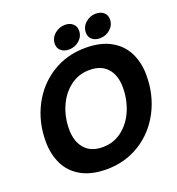

<svg xmlns="http://www.w3.org/2000/svg" viewBox="-169 -1102 1160 1255"><g transform="rotate(-20 411.5 -474.5)"><path d="M45 -291Q45 -426 103 -537.5Q161 -649 264 -713.5Q367 -778 498 -778Q603 -778 673.5 -738.5Q744 -699 778 -630Q812 -561 812 -473Q812 -338 754 -226Q696 -114 592.5 -49Q489 16 359 16Q253 16 182.5 -24Q112 -64 78.5 -133.5Q45 -203 45 -291ZM640 -451Q640 -536 597 -584.5Q554 -633 473 -633Q396 -633 337.5 -588Q279 -543 247.5 -470Q216 -397 216 -314Q216 -228 259.5 -178.5Q303 -129 384 -129Q461 -129 519.5 -174.5Q578 -220 609 -293.5Q640 -367 640 -451ZM319 -869Q319 -910 350.5 -937.5Q382 -965 423 -965Q456 -965 477 -947Q498 -929 498 -899Q498 -859 467.5 -831.5Q437 -804 394 -804Q362 -804 340.5 -821.5Q319 -839 319 -869ZM535 -869Q535 -910 566 -937.5Q597 -965 638 -965Q671 -965 692 -947Q713 -929 713 -899Q713 -859 682.5 -831.5Q652 -804 609 -804Q577 -804 556 -821.5Q535 -839 535 -869Z"/></g></svg>

Font: Open Sauce Two ExtraBold Italic
Style: Regular
Weight: 800
Italic angle: -10°
Designer: Alfredo Marco Pradil
Foundry: Creative Sauce Fz LLC
Version: Version 1.477